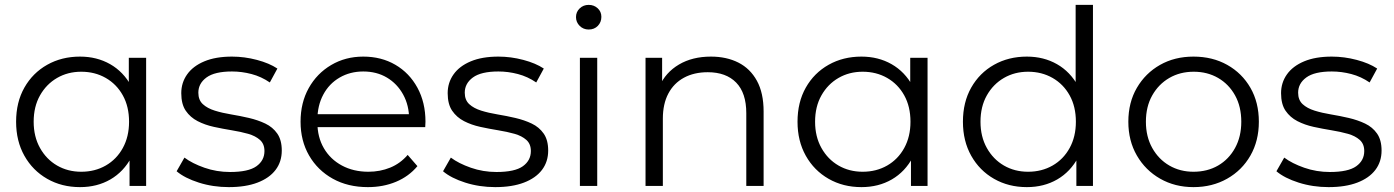

<svg xmlns="http://www.w3.org/2000/svg" viewBox="-20 -762 5714 787"><path d="M308 5Q233 5 173.5 -29Q114 -63 80 -123.5Q46 -184 46 -263Q46 -343 80 -403Q114 -463 173.5 -496.5Q233 -530 308 -530Q377 -530 431.5 -499Q486 -468 518.5 -408.5Q551 -349 551 -263Q551 -178 519 -118Q487 -58 432.5 -26.5Q378 5 308 5ZM313 -58Q369 -58 413.5 -83.5Q458 -109 483.5 -155.5Q509 -202 509 -263Q509 -325 483.5 -371Q458 -417 413.5 -442.5Q369 -468 313 -468Q258 -468 214 -442.5Q170 -417 144 -371Q118 -325 118 -263Q118 -202 144 -155.5Q170 -109 214 -83.5Q258 -58 313 -58ZM511 0V-158L518 -264L508 -370V-525H579V0Z M918 5Q853 5 795 -13.5Q737 -32 704 -60L736 -116Q768 -92 818 -74.5Q868 -57 923 -57Q998 -57 1031 -80.5Q1064 -104 1064 -143Q1064 -172 1045.5 -188.5Q1027 -205 997 -213.5Q967 -222 930 -228Q893 -234 856.5 -242Q820 -250 790 -265.5Q760 -281 741.5 -308Q723 -335 723 -380Q723 -423 747 -457Q771 -491 817.5 -510.5Q864 -530 931 -530Q982 -530 1033 -516.5Q1084 -503 1117 -481L1086 -424Q1051 -448 1011 -458.5Q971 -469 931 -469Q860 -469 826.5 -444.5Q793 -420 793 -382Q793 -352 811.5 -335Q830 -318 860.5 -308.5Q891 -299 927.5 -293Q964 -287 1000.5 -278.5Q1037 -270 1067.5 -255.5Q1098 -241 1116.5 -214.5Q1135 -188 1135 -145Q1135 -99 1109.5 -65.5Q1084 -32 1035.5 -13.5Q987 5 918 5Z M1488 5Q1406 5 1344 -29.5Q1282 -64 1247 -124.5Q1212 -185 1212 -263Q1212 -341 1245.5 -401Q1279 -461 1337.5 -495.5Q1396 -530 1469 -530Q1543 -530 1600.5 -496.5Q1658 -463 1691 -402.5Q1724 -342 1724 -263Q1724 -258 1723.5 -252.5Q1723 -247 1723 -241H1266V-294H1685L1657 -273Q1657 -330 1632.5 -374.5Q1608 -419 1566 -444Q1524 -469 1469 -469Q1415 -469 1372 -444Q1329 -419 1305 -374Q1281 -329 1281 -271V-260Q1281 -200 1307.5 -154.5Q1334 -109 1381.5 -83.5Q1429 -58 1490 -58Q1538 -58 1579.5 -75Q1621 -92 1651 -127L1691 -81Q1656 -39 1603.5 -17Q1551 5 1488 5Z M2010 5Q1945 5 1887 -13.5Q1829 -32 1796 -60L1828 -116Q1860 -92 1910 -74.5Q1960 -57 2015 -57Q2090 -57 2123 -80.5Q2156 -104 2156 -143Q2156 -172 2137.5 -188.5Q2119 -205 2089 -213.5Q2059 -222 2022 -228Q1985 -234 1948.5 -242Q1912 -250 1882 -265.5Q1852 -281 1833.5 -308Q1815 -335 1815 -380Q1815 -423 1839 -457Q1863 -491 1909.5 -510.5Q1956 -530 2023 -530Q2074 -530 2125 -516.5Q2176 -503 2209 -481L2178 -424Q2143 -448 2103 -458.5Q2063 -469 2023 -469Q1952 -469 1918.5 -444.5Q1885 -420 1885 -382Q1885 -352 1903.5 -335Q1922 -318 1952.5 -308.5Q1983 -299 2019.5 -293Q2056 -287 2092.5 -278.5Q2129 -270 2159.5 -255.5Q2190 -241 2208.5 -214.5Q2227 -188 2227 -145Q2227 -99 2201.5 -65.5Q2176 -32 2127.5 -13.5Q2079 5 2010 5Z M2357 0V-525H2428V0ZM2393 -641Q2371 -641 2356 -656Q2341 -671 2341 -692Q2341 -713 2356 -727.5Q2371 -742 2393 -742Q2415 -742 2430 -728Q2445 -714 2445 -693Q2445 -671 2430.5 -656Q2416 -641 2393 -641Z M2894 -530Q2958 -530 3006.5 -505.5Q3055 -481 3082.5 -431Q3110 -381 3110 -305V0H3039V-298Q3039 -381 2997.5 -423.5Q2956 -466 2881 -466Q2825 -466 2783.5 -443.5Q2742 -421 2719.5 -378.5Q2697 -336 2697 -276V0H2626V-525H2694V-381L2683 -408Q2708 -465 2763 -497.5Q2818 -530 2894 -530Z M3511 5Q3436 5 3376.5 -29Q3317 -63 3283 -123.5Q3249 -184 3249 -263Q3249 -343 3283 -403Q3317 -463 3376.5 -496.5Q3436 -530 3511 -530Q3580 -530 3634.5 -499Q3689 -468 3721.5 -408.5Q3754 -349 3754 -263Q3754 -178 3722 -118Q3690 -58 3635.5 -26.5Q3581 5 3511 5ZM3516 -58Q3572 -58 3616.5 -83.5Q3661 -109 3686.5 -155.5Q3712 -202 3712 -263Q3712 -325 3686.5 -371Q3661 -417 3616.5 -442.5Q3572 -468 3516 -468Q3461 -468 3417 -442.5Q3373 -417 3347 -371Q3321 -325 3321 -263Q3321 -202 3347 -155.5Q3373 -109 3417 -83.5Q3461 -58 3516 -58ZM3714 0V-158L3721 -264L3711 -370V-525H3782V0Z M4189 5Q4114 5 4054.5 -29Q3995 -63 3961 -123.5Q3927 -184 3927 -263Q3927 -343 3961 -403Q3995 -463 4054.5 -496.5Q4114 -530 4189 -530Q4258 -530 4312.5 -499Q4367 -468 4399.5 -408.5Q4432 -349 4432 -263Q4432 -178 4400 -118Q4368 -58 4313.5 -26.5Q4259 5 4189 5ZM4194 -58Q4250 -58 4294.5 -83.5Q4339 -109 4364.5 -155.5Q4390 -202 4390 -263Q4390 -325 4364.5 -371Q4339 -417 4294.5 -442.5Q4250 -468 4194 -468Q4139 -468 4095 -442.5Q4051 -417 4025 -371Q3999 -325 3999 -263Q3999 -202 4025 -155.5Q4051 -109 4095 -83.5Q4139 -58 4194 -58ZM4392 0V-158L4399 -264L4389 -370V-742H4460V0Z M4872 5Q4796 5 4735.5 -29.5Q4675 -64 4640 -124.5Q4605 -185 4605 -263Q4605 -342 4640 -402Q4675 -462 4735 -496Q4795 -530 4872 -530Q4950 -530 5010.5 -496Q5071 -462 5105.5 -402Q5140 -342 5140 -263Q5140 -185 5105.5 -124.5Q5071 -64 5010 -29.5Q4949 5 4872 5ZM4872 -58Q4929 -58 4973 -83.5Q5017 -109 5042.5 -155.5Q5068 -202 5068 -263Q5068 -325 5042.5 -371Q5017 -417 4973 -442.5Q4929 -468 4873 -468Q4817 -468 4773 -442.5Q4729 -417 4703 -371Q4677 -325 4677 -263Q4677 -202 4703 -155.5Q4729 -109 4773 -83.5Q4817 -58 4872 -58Z M5426 5Q5361 5 5303 -13.5Q5245 -32 5212 -60L5244 -116Q5276 -92 5326 -74.5Q5376 -57 5431 -57Q5506 -57 5539 -80.5Q5572 -104 5572 -143Q5572 -172 5553.5 -188.5Q5535 -205 5505 -213.5Q5475 -222 5438 -228Q5401 -234 5364.5 -242Q5328 -250 5298 -265.5Q5268 -281 5249.5 -308Q5231 -335 5231 -380Q5231 -423 5255 -457Q5279 -491 5325.5 -510.5Q5372 -530 5439 -530Q5490 -530 5541 -516.5Q5592 -503 5625 -481L5594 -424Q5559 -448 5519 -458.5Q5479 -469 5439 -469Q5368 -469 5334.5 -444.5Q5301 -420 5301 -382Q5301 -352 5319.5 -335Q5338 -318 5368.5 -308.5Q5399 -299 5435.5 -293Q5472 -287 5508.5 -278.5Q5545 -270 5575.5 -255.5Q5606 -241 5624.5 -214.5Q5643 -188 5643 -145Q5643 -99 5617.5 -65.5Q5592 -32 5543.5 -13.5Q5495 5 5426 5Z"/></svg>

Font: MOST Montserrat
Style: Regular
Weight: 400
Designer: Julieta Ulanovsky
Foundry: Julieta Ulanovsky
Version: Version 8.000;March 11, 2024;FontCreator 15.0.0.2926 64-bit